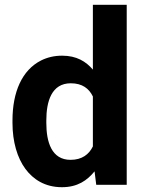

<svg xmlns="http://www.w3.org/2000/svg" viewBox="-20 -770 603 800"><path d="M374 -56 381 0H508V-750H367V-480C338 -514 299 -538 239 -538C206 -538 177 -531 151 -518C72 -478 32 -387 32 -268V-258C32 -179 52 -112 86 -66C118 -23 167 10 238 10C303 10 343 -18 374 -56ZM367 -368V-160C351 -127 322 -104 274 -104C195 -104 173 -178 173 -258V-268C173 -348 195 -423 275 -423C323 -423 351 -401 367 -368Z"/></svg>

Font: Asimov
Style: Regular
Weight: 500
Designer: Google
Version: Version 2.000980; 2014